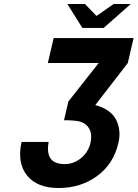

<svg xmlns="http://www.w3.org/2000/svg" viewBox="-20 -920 690 963"><path d="M304 -97Q350 -97 386.5 -127Q423 -157 434 -204Q443 -245 428.5 -272.5Q414 -300 382 -310Q357 -317 301 -317L323 -411L475 -604H220L249 -729H650L621 -604L458 -393Q535 -372 562 -320Q589 -267 574 -204Q550 -98 467.5 -37.5Q385 23 274 23Q166 23 115.5 -40Q65 -103 88 -208H224Q204 -97 304 -97ZM500 -780H393L318 -900H406L464 -840L550 -900H636Z"/></svg>

Font: Miedinger
Style: Bold-Italic
Weight: 700
Italic angle: -13°
Version: Version 001.000